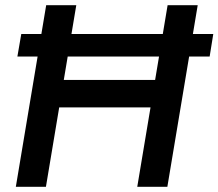

<svg xmlns="http://www.w3.org/2000/svg" viewBox="-20 -720 842 740"><path d="M47 -502 62 -589H802L788 -502ZM41 0 158 -700H274L157 0ZM509 0 626 -700H742L625 0ZM184 -306 201 -412H625L608 -306Z"/></svg>

Font: Figtree SemiBold
Style: Italic
Weight: 600
Italic angle: -9.5°
Foundry: Erik Kennedy
Version: Version 2.001;gftools[0.9.30]